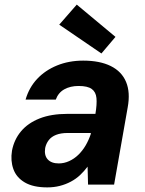

<svg xmlns="http://www.w3.org/2000/svg" viewBox="-20 -801 631 833"><path d="M185 12Q124 12 87.5 -9.5Q51 -31 38 -67.5Q25 -104 32 -147Q41 -195 71 -231Q101 -267 151.5 -287Q202 -307 273 -307H394Q401 -349 398.5 -375.5Q396 -402 378 -415Q360 -428 321 -428Q285 -428 259 -413.5Q233 -399 222 -369H91Q106 -421 141 -458.5Q176 -496 227.5 -517Q279 -538 341 -538Q413 -538 460.5 -514.5Q508 -491 527 -445.5Q546 -400 534 -335L475 0H362L360 -78Q345 -58 327.5 -41.5Q310 -25 287.5 -13Q265 -1 239.5 5.5Q214 12 185 12ZM235 -92Q258 -92 280 -102Q302 -112 320 -129.5Q338 -147 351.5 -170Q365 -193 374 -220V-224H273Q244 -224 223.5 -216Q203 -208 191.5 -193Q180 -178 176 -159Q171 -127 187 -109.5Q203 -92 235 -92ZM420 -569 237 -694 313 -781 481 -641Z"/></svg>

Font: DM Sans 9pt
Style: Bold Italic
Weight: 700
Italic angle: -10°
Version: Version 4.004;gftools[0.9.30]